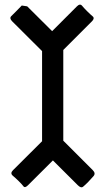

<svg xmlns="http://www.w3.org/2000/svg" viewBox="-20 -813 457 831"><path d="M36.1 -76.2 162.1 -201.7V-591.8L32.7 -720.7Q19.5 -733.9 28.8 -743.2L51.3 -765.6L74.2 -789.1L97.7 -785.6L205.6 -678.2L313 -785.6Q326.2 -798.8 335.2 -788.1Q344.2 -777.3 357.4 -764.2Q370.6 -751 380.9 -742.4Q391.1 -733.9 377.9 -720.7L253.9 -596.7V-204.1L381.8 -76.2Q395 -63 385 -51Q375 -39.1 361.8 -25.6Q348.6 -12.2 339.6 -4.9Q330.6 2.4 316.9 -11.2L209 -118.7L101.1 -11.2Q87.9 2 81.5 -6.6Q75.2 -15.1 61.5 -28.6Q47.9 -42 35.4 -52.5Q22.9 -63 36.1 -76.2Z"/></svg>

Font: Tonyukuk
Style: Regular
Weight: 400
Designer: facebook.com/biligbitig
Foundry: facebook.com/biligbitig
Version: Version 1.0